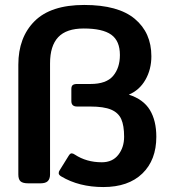

<svg xmlns="http://www.w3.org/2000/svg" viewBox="-20 -740 690 775"><path d="M227 -28Q217 -34 217 -41Q217 -48 221 -53L257 -111Q263 -121 269 -121Q275 -121 282 -116Q329 -85 391 -85Q434 -85 457.5 -115Q481 -145 481 -188Q481 -233 469.5 -259Q458 -285 428.5 -297.5Q399 -310 344 -310H291Q268 -310 268 -332V-381Q268 -392 273.5 -396.5Q279 -401 291 -401H345Q409 -401 436.5 -433.5Q464 -466 464 -518Q464 -575 429 -600Q394 -625 318 -625Q248 -625 215 -590Q182 -555 182 -484V-36Q182 -18 173 -9Q164 0 143 0H94Q72 0 63 -8Q54 -16 54 -36V-479Q54 -589 119.5 -654.5Q185 -720 320 -720Q457 -720 524 -664Q591 -608 591 -513Q591 -460 567 -418Q543 -376 500 -358Q559 -339 585 -296Q611 -253 611 -188Q611 -94 554.5 -39.5Q498 15 397 15Q299 15 227 -28Z"/></svg>

Font: Mitr
Style: Regular
Weight: 400
Designer: Thanarat Vachiruckul
Foundry: Cadson Demak
Version: Version 1.002